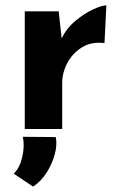

<svg xmlns="http://www.w3.org/2000/svg" viewBox="-20 -479 450 713"><path d="M198 -437 211 -317 208 -335Q227 -374 260 -401.5Q293 -429 325.5 -444Q358 -459 375 -459L368 -319Q319 -325 284 -303Q249 -281 230 -245Q211 -209 211 -171V0H72V-437ZM103 214 31 166Q53 145 62.5 104.5Q72 64 65 29L187 30Q193 58 183.5 93.5Q174 129 153.5 161.5Q133 194 103 214Z"/></svg>

Font: Reem Kufi
Style: Regular
Weight: 400
Designer: Khaled Hosny
Version: Version 1.6